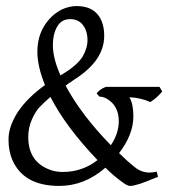

<svg xmlns="http://www.w3.org/2000/svg" viewBox="-20 -600 584 632"><path d="M268 -468Q268 -498 253 -517.5Q238 -537 211 -537Q182 -537 168 -512Q154 -487 154 -452Q154 -408 179 -352Q230 -381 251 -412Q268 -441 268 -468ZM301 -73Q196 -183 146 -281Q123 -261 109.5 -246.5Q96 -232 84.5 -205.5Q73 -179 73 -149Q73 -67 145 -41Q163 -34 187 -34Q251 -34 301 -73ZM298 -293Q310 -307 328 -314H505L514 -299Q499 -280 475 -264Q444 -278 406 -280Q419 -258 419 -217Q419 -157 372 -96Q397 -71 422 -51Q445 -32 472 -32Q483 -32 496 -35L500 -18Q456 0 441 5Q419 12 408 12Q398 12 378 -4Q352 -23 327 -48Q258 12 175 12Q57 12 20 -75Q8 -104 8 -141Q8 -184 39 -232Q71 -279 128 -320Q103 -382 103 -429Q103 -478 125.5 -514.5Q148 -551 184 -569Q208 -580 232 -580Q277 -580 300 -554Q323 -528 323 -482Q323 -440 297 -403Q272 -368 223 -337Q205 -325 196 -318Q248 -221 345 -122Q371 -161 371 -201Q371 -253 330 -276Q318 -282 307 -282Z"/></svg>

Font: Triodion Unicode
Style: Normal
Weight: 400
Version: Version 1.1